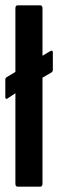

<svg xmlns="http://www.w3.org/2000/svg" viewBox="-21 -703 219 723"><path d="M7 -332Q5 -330 2 -331Q-1 -332 -1 -336V-403Q-1 -410 5 -413L169 -511Q178 -515 178 -506V-440Q178 -433 171 -429L37 -352ZM46 0Q37 0 37 -11V-672Q37 -683 46 -683H130Q139 -683 139 -672V-11Q139 0 130 0Z"/></svg>

Font: Sofia Sans Extra Condensed
Style: Bold
Weight: 700
Designer: Botio Nikoltchev, Ani Petrova
Foundry: lettersoup
Version: Version 4.101